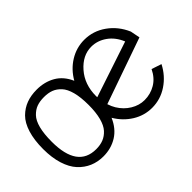

<svg xmlns="http://www.w3.org/2000/svg" viewBox="-83 -742 989 989"><g transform="rotate(-45 411.5 -247.0)"><path d="M716.8 -339.8Q696.3 -389.6 657.5 -417Q618.7 -444.3 574.2 -444.3Q510.7 -444.3 461.2 -387.7Q411.6 -331.1 411.6 -246.6Q411.6 -241.2 412.1 -238.3ZM84 -241.7Q84 -52.7 219.2 -52.7Q249 -52.7 272 -61.8Q294.9 -70.8 313.7 -91.3Q332.5 -111.8 342.5 -149.9Q352.5 -188 352.5 -241.7Q352.5 -297.9 342.3 -336.4Q332 -375 313 -395.5Q293.9 -416 271.2 -424.6Q248.5 -433.1 218.3 -433.1Q188 -433.1 165.5 -425Q143.1 -417 123.5 -396.7Q104 -376.5 94 -337.6Q84 -298.8 84 -241.7ZM388.2 -381.8Q418 -434.1 467 -464.6Q516.1 -495.1 573.7 -495.1Q638.7 -495.1 692.4 -456.8Q746.1 -418.5 773.4 -355L783.7 -302.7L423.3 -176.3Q430.7 -153.3 441.4 -135.7Q464.4 -98.1 500 -76.7Q535.6 -55.2 574.2 -55.2Q617.7 -55.2 654.3 -76.9Q690.9 -98.6 712.4 -143.1L766.6 -125Q737.3 -67.9 686 -33.7Q634.8 0.5 573.7 0.5Q517.1 0.5 468.5 -29.5Q419.9 -59.6 389.2 -111.3Q365.2 -55.7 320.6 -27.8Q275.9 0 219.2 0Q178.7 0 144.3 -14.6Q109.9 -29.3 83 -58.3Q56.2 -87.4 41 -135.5Q25.9 -183.6 25.9 -246.1Q25.9 -312 40.8 -360.1Q55.7 -408.2 82.8 -435.1Q109.9 -461.9 143.6 -474.4Q177.2 -486.8 218.8 -486.8Q275.9 -486.8 320.1 -461.4Q364.3 -436 388.2 -381.8Z"/></g></svg>

Font: LaylaThuluth
Style: Regular
Weight: 400
Version: Version 2.0